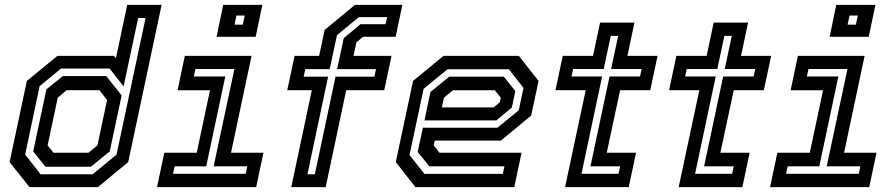

<svg xmlns="http://www.w3.org/2000/svg" viewBox="-20 -770 3676 790"><path d="M382.5 0H101.5L19.5 -103L90.5 -437L216 -540H449L457 -530.5L503.5 -750H645L507.5 -103ZM354 -84H167L116.5 -147L171 -402.5L238.5 -457H417L480.5 -377.5L431.5 -147ZM344 -141.5 381 -172 420.5 -358.5 389 -399H254.5L217.5 -368L176 -172L200 -141.5ZM361.5 -53 459.5 -134 579 -696H548.5L488.5 -414.5L431 -488H231L143 -415.5L83.5 -134L147 -53Z M871 -618.5 898.5 -750H1059.5L1032 -618.5ZM945 -668.5H979L987 -706H953ZM626 0 656 -141.5H789.5L844 -398.5H710.5L740.5 -540H1015L930.5 -141.5H1064L1034 0ZM692 -55H991L997.5 -85.5H859L944.5 -486H784L777.5 -455.5H907L828.5 -85.5H698.5Z M1178.5 0 1263 -399H1162L1192 -540H1293L1316 -647L1440.5 -750H1635.5L1608 -618.5H1473.5L1446.5 -596L1434.5 -540H1591L1561 -399H1404.5L1320 0ZM1245 -53H1275.5L1360.5 -454.5H1520.5L1527 -485.5H1367L1394.5 -613.5L1463.5 -670.5H1566.5L1573 -699.5H1456.5L1366.5 -625.5L1336.5 -485.5H1236L1229.5 -454.5H1330Z M2115 -540 2196 -437 2165.5 -294.5 2041 -191.5H1769L1764.5 -172L1788.5 -141.5H2126L2096 0H1689.5L1608.5 -103L1679.5 -437L1804.5 -540ZM2053 -454.5 2100.5 -395.5 2086 -327.5 2022 -274.5H1726.5L1751 -391.5L1828.5 -454.5ZM2073.5 -485H1821L1723 -404.5L1665 -132L1726.5 -54.5H2049L2055.5 -85.5H1746.5L1698.5 -145L1720 -244.5H2026.5L2114.5 -316L2134 -408.5ZM2016 -398.5H1843.5L1806.5 -368L1798 -328H2011L2036.5 -349L2040.5 -368Z M2305 0 2390 -399H2265.5L2295.5 -540H2420L2449 -677H2590.5L2561.5 -540H2685.5L2655.5 -399H2531.5L2476.5 -141.5H2597L2567 0ZM2372.5 -55H2525L2531.5 -85.5H2409.5L2488 -455.5H2613.5L2620 -486H2494.5L2523.5 -622.5H2493L2464 -486H2338L2331.5 -455.5H2457.5Z M2772.5 0 2857.5 -399H2733L2763 -540H2887.5L2916.5 -677H3058L3029 -540H3153L3123 -399H2999L2944 -141.5H3064.5L3034.5 0ZM2840 -55H2992.5L2999 -85.5H2877L2955.5 -455.5H3081L3087.5 -486H2962L2991 -622.5H2960.5L2931.5 -486H2805.5L2799 -455.5H2925Z M3393.5 -618.5 3421 -750H3582L3554.5 -618.5ZM3467.5 -668.5H3501.5L3509.5 -706H3475.5ZM3148.5 0 3178.5 -141.5H3312L3366.5 -398.5H3233L3263 -540H3537.5L3453 -141.5H3586.5L3556.5 0ZM3214.5 -55H3513.5L3520 -85.5H3381.5L3467 -486H3306.5L3300 -455.5H3429.5L3351 -85.5H3221Z"/></svg>

Font: Tourney SemiBold
Style: Italic
Weight: 600
Italic angle: -12°
Version: Version 1.015